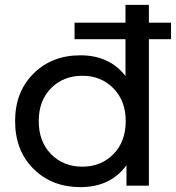

<svg xmlns="http://www.w3.org/2000/svg" viewBox="-20 -762 722 788"><path d="M591 -669H682V-601H591V0H499V-84Q434 6 310 6Q193 6 117.5 -69Q42 -144 42 -265Q42 -385 117.5 -460Q193 -535 310 -535Q429 -535 495 -450V-601H286V-669H495V-742H591ZM318 -78Q395 -78 445.5 -129.5Q496 -181 496 -265Q496 -348 445.5 -399.5Q395 -451 318 -451Q240 -451 189.5 -400Q139 -349 139 -265Q139 -181 189.5 -129.5Q240 -78 318 -78Z"/></svg>

Font: false
Style: Regular
Weight: 500
Designer: Julieta Ulanovsky
Foundry: Julieta Ulanovsky
Version: Version 7.222;hotconv 1.0.109;makeotfexe 2.5.65596